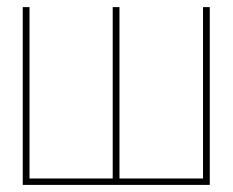

<svg xmlns="http://www.w3.org/2000/svg" viewBox="-20 -520 655 540"><path d="M551 -500V-18H316V-500H297V-18H63V-500H44V0H570V-500Z"/></svg>

Font: Advent Pro Thin
Style: Regular
Weight: 250
Version: Version 3.000